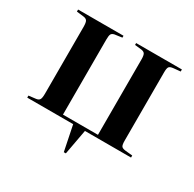

<svg xmlns="http://www.w3.org/2000/svg" viewBox="-147 -671 984 974"><g transform="rotate(30 345.0 -184.5)"><path d="M342 147 312 0H43V-12L85 -17Q100 -19 105.5 -28Q111 -37 111 -63V-453Q111 -479 105.5 -488Q100 -497 85 -499L43 -504V-516H309V-505L266 -499Q252 -496 247.5 -487.5Q243 -479 243 -455V-16H448V-458Q448 -481 442.5 -490Q437 -499 420 -501L383 -505V-516H651V-504L610 -500Q591 -498 585.5 -490Q580 -482 580 -458V-58Q580 -34 585.5 -26Q591 -18 610 -16L651 -12V0H381L354 147Z"/></g></svg>

Font: Literata 72pt SemiBold
Style: Regular
Weight: 600
Designer: Latin by Veronika Burian and Jose Scaglione. Greek by Irene Vlachou. Cyrillic by Vera Evstafieva.
Foundry: TypeTogether
Version: Version 3.002